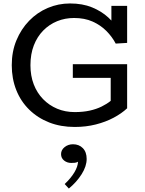

<svg xmlns="http://www.w3.org/2000/svg" viewBox="-20 -720 841 1110"><path d="M412 14Q331 14 264.5 -12Q198 -38 149 -86Q100 -134 74 -199.5Q48 -265 48 -343Q48 -422 75 -487Q102 -552 148.5 -600Q195 -648 256 -674Q317 -700 385 -700Q457 -700 512 -677.5Q567 -655 606 -619Q645 -583 667 -541L624 -554V-686H715V-472L649 -468Q628 -508 594.5 -541.5Q561 -575 515 -595.5Q469 -616 408 -616Q356 -616 310.5 -597.5Q265 -579 230 -543.5Q195 -508 175.5 -457.5Q156 -407 156 -343Q156 -282 175 -232.5Q194 -183 229 -147Q264 -111 310.5 -91.5Q357 -72 412 -72Q460 -72 498.5 -80.5Q537 -89 567.5 -104Q598 -119 620 -137V-270H401V-349H715V-94Q683 -64 637 -39.5Q591 -15 534 -0.5Q477 14 412 14ZM481 199Q481 241 452 287Q423 333 378 370L354 344Q390 310 410 276.5Q430 243 431 215Q422 220 413 221Q404 222 392 222Q368 222 350.5 208Q333 194 333 171Q333 147 353.5 130.5Q374 114 402 114Q437 114 459 136.5Q481 159 481 199Z"/></svg>

Font: BioRhyme
Style: Regular
Weight: 400
Designer: Aoife Mooney
Foundry: Aoife Mooney Type
Version: Version 1.600;gftools[0.9.33]